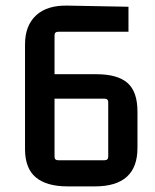

<svg xmlns="http://www.w3.org/2000/svg" viewBox="-20 -659 550 683"><path d="M318 4H220Q146 4 107.5 -28Q69 -60 69 -129V-501Q69 -568 108.5 -604.5Q148 -641 222 -639L437 -635V-546H187Q174 -546 174 -533V-102Q174 -89 187 -89H352Q365 -89 365 -102V-295Q365 -308 352 -308H162V-395H323Q398 -395 433.5 -364Q469 -333 469 -262V-133Q469 -64 431 -30Q393 4 318 4Z"/></svg>

Font: Gemunu Libre ExtraLight SemiBold
Style: Regular
Weight: 600
Version: Version 1.100